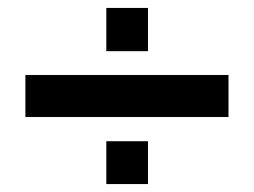

<svg xmlns="http://www.w3.org/2000/svg" viewBox="-20 -498 640 484"><path d="M353 -478V-369H248V-478ZM44 -309H556V-203H44ZM353 -142V-34H248V-142Z"/></svg>

Font: Chivo
Style: Bold
Weight: 700
Designer: Hector Gatti
Foundry: Omnibus-Type
Version: Version 1.007;PS 001.007;hotconv 1.0.88;makeotf.lib2.5.64775